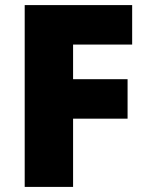

<svg xmlns="http://www.w3.org/2000/svg" viewBox="-20 -734 579 754"><path d="M267 0H77V-714H499V-559H267V-423H481V-268H267Z"/></svg>

Font: Noto Sans Gurmukhi UI Black
Style: Regular
Weight: 900
Designer: Jelle Bosma - Monotype Design Team
Foundry: Monotype Imaging Inc.
Version: Version 2.004; ttfautohint (v1.8.4.7-5d5b)